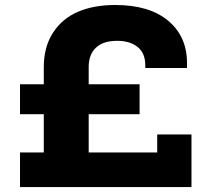

<svg xmlns="http://www.w3.org/2000/svg" viewBox="-20 -757 855 777"><path d="M61 0V-140.1H157.2V-294.9H61V-416H157.2V-484.9Q157.2 -567.4 194.6 -624.8Q231.9 -682.1 295.9 -709.5Q359.9 -736.8 445.8 -736.8Q584.5 -736.8 660.6 -673.1Q736.8 -609.4 736.8 -502V-481.9H567.9V-493.2Q567.9 -542 536.9 -566.9Q505.9 -591.8 454.1 -591.8Q397.5 -591.8 368.2 -564Q338.9 -536.1 338.9 -485.8V-416H544.9V-294.9H338.9V-140.1H616.2V-212.9H754.9V0Z"/></svg>

Font: Hubot Sans Expanded
Style: Bold
Weight: 700
Width: 7
Designer: Deni Anggara
Foundry: GitHub
Version: Version 1.001;gftools[0.9.31]